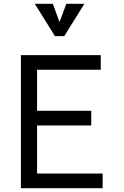

<svg xmlns="http://www.w3.org/2000/svg" viewBox="-20 -990 650 1010"><path d="M90 -700V0H520V-77H175V-330H460V-407H175V-623H510V-700ZM424 -970H329L293 -874L258 -970H163L269 -800H318Z"/></svg>

Font: Necto Mono
Style: Regular
Weight: 400
Designer: Marco Condello
Foundry: Collletttivo
Version: Version 1.300;Glyphs 3.2 (3217)